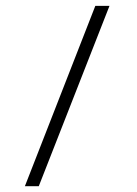

<svg xmlns="http://www.w3.org/2000/svg" viewBox="-20 -312 467 655"><path d="M112.3 323.2H64.9L305.2 -292H353.5Z"/></svg>

Font: Estedad-FD ExtraLight
Style: Regular
Weight: 200
Designer: Amin Abedi
Version: Version 7.3